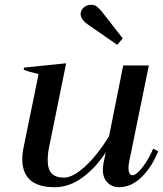

<svg xmlns="http://www.w3.org/2000/svg" viewBox="-20 -771 680 801"><path d="M317 -719Q320 -732 331.5 -741.5Q343 -751 360 -751Q375 -751 383.5 -744Q392 -737 403 -725L492 -611L469 -584L345 -670Q312 -694 317 -719ZM640 -140Q614 -75 571 -32.5Q528 10 476 10Q448 10 428.5 -9.5Q409 -29 409 -63Q409 -76 412 -91L421 -135Q381 -73 325.5 -31.5Q270 10 208 10Q73 10 73 -107Q73 -131 79 -159L141 -462Q101 -471 79 -480L80 -489L256 -507L186 -163Q179 -131 179 -103Q179 -64 196 -47Q213 -30 247 -30Q284 -30 335 -76.5Q386 -123 435 -203L494 -498H601L519 -97Q516 -84 516 -70Q516 -57 520 -48.5Q524 -40 532 -40Q550 -40 577 -76.5Q604 -113 619 -151Z"/></svg>

Font: Trirong Medium
Style: Italic
Weight: 500
Italic angle: -12°
Designer: Katatrad Team
Foundry: CadsonDemak
Version: Version 1.001